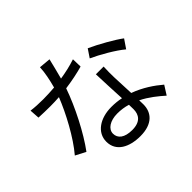

<svg xmlns="http://www.w3.org/2000/svg" viewBox="-183 -1059 1367 1367"><g transform="rotate(-45 500.0 -375.5)"><path d="M887 -458 932 -524C885 -560 771 -625 699 -657L658 -596C725 -566 833 -504 887 -458ZM622 -165 623 -120C623 -65 595 -21 512 -21C434 -21 396 -53 396 -100C396 -146 446 -180 519 -180C555 -180 590 -175 622 -165ZM687 -485H609C611 -414 616 -315 620 -233C589 -240 556 -243 522 -243C409 -243 322 -185 322 -93C322 6 412 51 522 51C646 51 697 -14 697 -94L696 -136C761 -104 815 -59 858 -21L901 -89C849 -133 779 -182 693 -213L686 -377C685 -413 685 -444 687 -485ZM451 -794 363 -802C361 -748 347 -685 332 -629C293 -626 255 -624 219 -624C177 -624 134 -626 97 -631L102 -556C140 -554 182 -553 219 -553C248 -553 278 -554 308 -556C262 -439 177 -279 94 -182L171 -142C251 -250 340 -423 389 -564C455 -573 518 -586 571 -601L569 -676C518 -659 464 -647 412 -639C428 -697 442 -758 451 -794Z"/></g></svg>

Font: Noto Sans KR
Style: Regular
Weight: 400
Designer: Ryoko NISHIZUKA 西塚涼子 (kana, bopomofo & ideographs); Paul D. Hunt (Latin, Greek & Cyrillic); Sandoll Communications 산돌커뮤니
Foundry: Adobe
Version: Version 2.004;hotconv 1.0.118;makeotfexe 2.5.65603